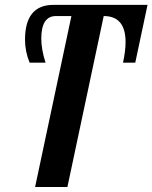

<svg xmlns="http://www.w3.org/2000/svg" viewBox="-20 -752 613 772"><path d="M251 0H121.1L267.1 -687.5H205.1Q146 -687.5 146 -596.7Q146 -553.7 163.1 -500H99.1Q80.6 -544.9 80.6 -592.3Q80.6 -732.4 194.8 -732.4H573.2L523.9 -500H474.6Q484.9 -547.4 484.9 -583Q484.9 -687.5 397 -687.5Z"/></svg>

Font: Munson
Style: Bold Italic
Weight: 700
Italic angle: -12°
Designer: Paul James MIller
Foundry: High-Logic / Made with FontCreator
Version: Version 2.10;May 5, 2019;FontCreator 11.5.0.2430 64-bit